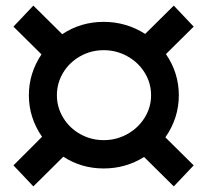

<svg xmlns="http://www.w3.org/2000/svg" viewBox="-20 -660 740 685"><path d="M570 -170 671 -70 600 5 494 -100Q429 -59 350 -59Q270 -59 206 -101L99 5L28 -70L130 -172Q83 -240 83 -320Q83 -399 128 -466L28 -565L99 -640L202 -538Q268 -582 350 -582Q430 -582 498 -539L600 -640L671 -565L572 -467Q618 -400 618 -320Q618 -239 570 -170ZM519 -320Q519 -364 496 -401Q473 -438 434 -459.5Q395 -481 350 -481Q305 -481 266.5 -459.5Q228 -438 205.5 -401Q183 -364 183 -320Q183 -277 205.5 -240Q228 -203 266.5 -181.5Q305 -160 350 -160Q395 -160 434 -181.5Q473 -203 496 -240Q519 -277 519 -320Z"/></svg>

Font: CMG Sans SemiBold
Style: Regular
Weight: 600
Designer: Julieta Ulanovsky
Foundry: Julieta Ulanovsky
Version: Version 7.200